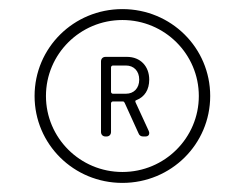

<svg xmlns="http://www.w3.org/2000/svg" viewBox="-20 -736 538 422"><path d="M249 -716C142 -716 56 -631 56 -525C56 -419 142 -334 249 -334C356 -334 442 -419 442 -525C442 -631 356 -716 249 -716ZM249 -358C156 -358 81 -433 81 -525C81 -617 156 -692 249 -692C342 -692 417 -617 417 -525C417 -433 342 -358 249 -358ZM308 -561C308 -590 289 -611 259 -611H212C206 -611 202 -607 202 -601V-446C202 -440 206 -436 212 -436H214C220 -436 224 -440 224 -446V-509C224 -511 226 -513 228 -513H250C252 -513 253 -512 254 -510L284 -444C286 -438 290 -436 295 -436H300C305 -436 308 -439 308 -443C308 -444 308 -446 307 -448L278 -511C277 -514 277 -515 280 -516C298 -523 308 -539 308 -561ZM228 -592H257C274 -592 286 -580 286 -561C286 -542 274 -530 257 -530H228C226 -530 224 -532 224 -534V-588C224 -590 226 -592 228 -592Z"/></svg>

Font: Barlow Thin
Style: Regular
Weight: 250
Designer: Jeremy Tribby
Foundry: Tribby Type
Version: Version 1.422;hotconv 1.0.109;makeotfexe 2.5.65596